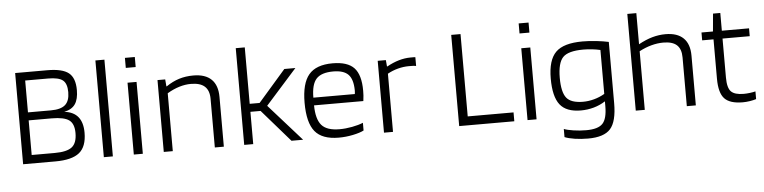

<svg xmlns="http://www.w3.org/2000/svg" viewBox="-48 -909 5230 1315"><g transform="rotate(-5 2567.0 -251.5)"><path d="M517 -179Q517 -83 466 -41.5Q415 0 301 0H79V-627H300Q403 -627 446.5 -592.5Q490 -558 490 -474Q490 -412 467 -378Q444 -344 391 -333Q454 -326 485.5 -287.5Q517 -249 517 -179ZM430 -465Q430 -524 401.5 -547Q373 -570 301 -570H143V-351H301Q369 -351 399.5 -378Q430 -405 430 -465ZM455 -182Q455 -246 420.5 -271Q386 -296 301 -296H143V-58H301Q385 -58 420 -85.5Q455 -113 455 -182Z M696 -665V0H634V-665Z M905 -596H837V-665H905ZM902 0H840V-494H902Z M1108 0H1046V-494H1099L1103 -446H1106Q1150 -476 1195 -490Q1240 -504 1293 -504Q1375 -504 1417 -463Q1459 -422 1459 -342V0H1397V-335Q1397 -392 1366 -420Q1335 -448 1271 -448Q1232 -448 1191 -435.5Q1150 -423 1108 -398Z M1661 -222V0H1599V-665H1661V-277H1729L1918 -494H1994L1779 -253L2004 0H1924L1731 -222Z M2422 -80V-27Q2395 -13 2346.5 -3Q2298 7 2249 7Q2135 7 2085.5 -53.5Q2036 -114 2036 -251Q2036 -384 2086.5 -444Q2137 -504 2250 -504Q2353 -504 2398 -456Q2443 -408 2443 -299Q2443 -282 2442 -266Q2441 -250 2438 -228H2099Q2100 -133 2136 -91.5Q2172 -50 2259 -50Q2301 -50 2346 -58.5Q2391 -67 2422 -80ZM2386 -307Q2385 -383 2353 -415.5Q2321 -448 2250 -448Q2168 -448 2133.5 -410Q2099 -372 2099 -281H2384Q2385 -287 2385.5 -293.5Q2386 -300 2386 -307Z M2622 0H2560V-494H2616L2620 -450H2623Q2664 -473 2705 -485Q2746 -497 2786 -497Q2803 -497 2809 -497Q2815 -497 2819 -496V-436Q2812 -438 2801.5 -438.5Q2791 -439 2770 -439Q2732 -439 2694 -429Q2656 -419 2622 -400Z M3456 -61V0H3077V-627H3141V-61Z M3612 -596H3544V-665H3612ZM3609 0H3547V-494H3609Z M3950 162Q3901 162 3858.5 155.5Q3816 149 3789 138V82Q3811 91 3854.5 97.5Q3898 104 3942 104Q4023 104 4054.5 71Q4086 38 4086 -48V-82Q4049 -58 4006 -46Q3963 -34 3917 -34Q3817 -34 3773.5 -89.5Q3730 -145 3730 -269Q3730 -396 3784 -450Q3838 -504 3969 -504Q4014 -504 4063 -498.5Q4112 -493 4148 -485V-64Q4148 62 4103.5 112Q4059 162 3950 162ZM3969 -448Q3865 -448 3828.5 -409.5Q3792 -371 3792 -269Q3792 -171 3823 -131.5Q3854 -92 3937 -92Q3975 -92 4013.5 -102.5Q4052 -113 4086 -133V-435Q4060 -441 4030 -444.5Q4000 -448 3969 -448Z M4353 0H4291V-665H4353V-451Q4404 -479 4449 -491.5Q4494 -504 4539 -504Q4620 -504 4662 -463Q4704 -422 4704 -342V0H4642V-335Q4642 -393 4612 -420.5Q4582 -448 4519 -448Q4479 -448 4436.5 -436.5Q4394 -425 4353 -403Z M5119 -60V-7Q5101 -1 5075.5 3Q5050 7 5026 7Q4938 7 4901 -32.5Q4864 -72 4864 -170V-440H4786V-494H4865L4876 -616H4926V-494H5113V-440H4926V-172Q4926 -101 4951 -75.5Q4976 -50 5038 -50Q5058 -50 5081.5 -53Q5105 -56 5119 -60Z"/></g></svg>

Font: Blinker Light
Style: Regular
Weight: 300
Designer: Juergen Huber
Foundry: supertype
Version: Version 1.017;hotconv 1.0.117;makeotfexe 2.5.65602